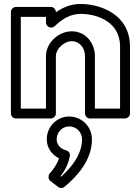

<svg xmlns="http://www.w3.org/2000/svg" viewBox="-20 -573 701 969"><path d="M85 -25V-488H212V-459C212 -443.9 226.3 -434 237 -434H239C245.8 -434 252.8 -437.4 256.7 -441.3C293.7 -478.3 338.9 -503 386 -503C475.1 -503 586 -460.3 586 -338V-25H459V-290C459 -351.3 415.8 -415 342 -415C275.5 -415 212 -356.7 212 -290V-25ZM35 0C35 10.7 44.9 25 60 25H237C247.7 25 262 15.1 262 0V-290C262 -325.3 302.5 -365 342 -365C382.2 -365 409 -330.7 409 -290V0C409 10.7 418.9 25 434 25H611C621.7 25 636 15.1 636 0V-338C636 -501.7 484.9 -553 386 -553C339.9 -553 299.3 -536.9 262 -511V-513C262 -523.7 252.1 -538 237 -538H60C49.3 -538 35 -528.1 35 -513ZM228.9 304.7C222.5 316.3 224.1 332.3 233.7 339.8L273.7 370.8C282.3 377.5 295.8 377.8 304.9 370.3C369.5 317 444 235.5 444 130C444 66.3 392.7 15 329 15C266.8 15 216 66.5 216 130C216 173.6 242.4 208.8 278.2 225.9C263.7 269.1 229.9 303.7 228.9 304.7ZM329 65C365.3 65 394 93.7 394 130C394 203.9 344.1 269.1 288.2 318.8L285.2 316.4C302.7 293.7 324.2 260.1 332.6 214.5C335.1 201.1 325.6 188.5 313.8 185.7C285.2 178.9 266 156.9 266 130C266 93.5 295.2 65 329 65Z"/></svg>

Font: Hussar Techniczny
Style: Bold 
Weight: 700
Foundry: Cannot Into Space Fonts
Version: Version 0.77